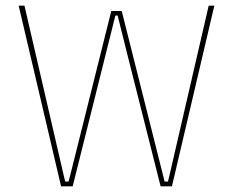

<svg xmlns="http://www.w3.org/2000/svg" viewBox="-20 -659 824 679"><path d="M196 0 46 -639H66.5L205.5 -38L210.5 -17H222.5L228 -38L373.5 -620H410.5L557 -37.5L562 -17H574L579 -37.5L718 -639H738L588 0H548L437.5 -438L396 -604H388L346.5 -438L237 0Z"/></svg>

Font: Anek Tamil Medium Thin
Style: Regular
Weight: 250
Version: Version 1.003